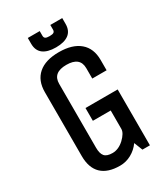

<svg xmlns="http://www.w3.org/2000/svg" viewBox="-207 -931 913 1042"><g transform="rotate(-30 250.0 -410.5)"><path d="M424.8 0H377.9L356.9 -53.2Q334.5 -21.5 301 -3.2Q267.6 15.1 230 15.1Q153.3 15.1 114.3 -22.7Q75.2 -60.5 75.2 -134.8V-535.2Q75.2 -607.4 119.9 -646.2Q164.6 -685.1 249 -685.1Q333.5 -685.1 379.2 -646.2Q424.8 -607.4 424.8 -535.2V-470.2H335V-535.2Q335 -605 250 -605Q165 -605 165 -535.2V-134.8Q165 -98.1 179.2 -81.5Q193.4 -64.9 229 -64.9Q266.6 -64.9 300.8 -96.2Q335 -128.9 335 -154.8V-270H223.1V-350.1H424.8ZM142.1 -799.8V-835.9H216.8V-806.2Q216.8 -795.4 223.9 -790.3Q231 -785.2 250 -785.2Q269 -785.2 276.1 -790.3Q283.2 -795.4 283.2 -806.2V-835.9H357.9V-799.8Q357.9 -756.8 330.1 -735.8Q302.2 -714.8 250 -714.8Q197.8 -714.8 169.9 -735.8Q142.1 -756.8 142.1 -799.8Z"/></g></svg>

Font: Unica One
Style: Bold
Weight: 400
Designer: Eduardo Rodriguez Tunni
Foundry: Eduardo Rodriguez Tunni
Version: Version 1.001